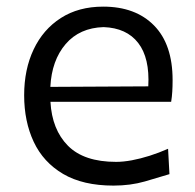

<svg xmlns="http://www.w3.org/2000/svg" viewBox="-20 -554 594 585"><path d="M325.8 11.5Q377.4 11.5 421.3 -1.1Q465.2 -13.7 496.3 -23.4L492.1 -100.7Q464.6 -88.6 436.2 -79.5Q407.8 -70.5 381.6 -65.6Q355.4 -60.8 333.9 -60.8Q235.8 -60.8 187.1 -109.9Q138.4 -158.9 133.7 -243.9H501.5Q504 -259.2 504.9 -274.9Q505.9 -290.7 505.9 -309.9Q505.9 -418.9 449.4 -476.3Q392.9 -533.8 294.4 -533.8Q219.4 -533.8 165.4 -499.1Q111.3 -464.4 82.5 -403.4Q53.6 -342.5 53.6 -263.8Q53.6 -183.9 82.8 -121.7Q112 -59.6 172.4 -24Q232.9 11.5 325.8 11.5ZM431.8 -290.9 133.4 -289.3Q137.5 -370.1 180 -419.7Q222.4 -469.2 295.6 -471.4Q365.6 -469 401.1 -423.1Q436.6 -377.2 431.8 -290.9Z"/></svg>

Font: Pinar FD VF
Style: Regular
Weight: 300
Designer: Amin Abedi
Version: Version 2.000